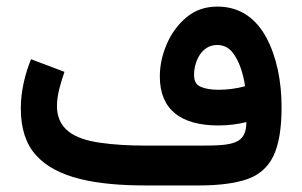

<svg xmlns="http://www.w3.org/2000/svg" viewBox="-20 -566 922 586"><path d="M731.9 -193.4C731.9 -127 691.4 -121.6 595.7 -121.6H425.3C372.6 -121.6 325.7 -124.5 285.2 -130.4C203.1 -142.1 153.8 -173.8 153.8 -242.7C153.8 -277.3 166.5 -316.9 176.8 -346.7L74.7 -385.3C56.6 -340.3 43.5 -288.6 43.5 -235.4C43.5 -173.8 59.1 -126 90.3 -91.8C152.3 -23.4 269 0 425.3 0H587.4C647.5 0 695.8 -6.3 732.9 -18.6C769.5 -30.8 796.9 -54.2 814 -88.9C831.1 -123.5 839.4 -173.8 839.4 -240.2C839.4 -316.4 824.7 -391.6 793.5 -450.2C762.2 -508.8 713.4 -545.9 643.6 -545.9C606.9 -545.9 575.7 -535.2 549.8 -513.7C523.4 -491.7 503.4 -464.8 489.3 -432.1C475.1 -399.4 467.8 -366.2 467.8 -332.5C467.8 -231 532.7 -183.1 646.5 -183.1C677.2 -183.1 706.1 -187 731.9 -193.4ZM647.5 -292C625 -292 606.9 -294.9 593.3 -300.8C579.1 -306.2 572.3 -318.4 572.3 -337.4C572.3 -377.9 594.7 -428.7 642.6 -428.7C660.6 -428.7 675.8 -421.9 687.5 -408.7C710.4 -381.8 722.7 -339.4 728 -302.7C700.2 -295.4 673.3 -292 647.5 -292Z"/></svg>

Font: Vazirmatn SemiBold
Style: Regular
Weight: 600
Designer: Saber Rastikerdar
Foundry: Saber Rastikerdar
Version: Version 33.003